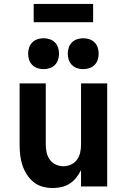

<svg xmlns="http://www.w3.org/2000/svg" viewBox="-20 -941 640 969"><path d="M246 8Q220 8 194.5 1Q169 -6 149 -22.5Q129 -39 115 -61Q101 -83 93 -107.5Q85 -132 82 -158Q79 -184 79 -210V-520H211V-210Q211 -190 215.5 -170.5Q220 -151 231.5 -135Q243 -119 261.5 -110.5Q280 -102 300 -102Q320 -102 338.5 -110.5Q357 -119 368.5 -135Q380 -151 384.5 -170.5Q389 -190 389 -210V-520H521V0H389V-83Q379 -62 365 -44.5Q351 -27 332 -14.5Q313 -2 290.5 3Q268 8 246 8ZM400 -592Q384 -592 369 -597Q354 -602 343 -613Q332 -624 327 -639Q322 -654 322 -670Q322 -686 327 -701Q332 -716 343 -727Q354 -738 369 -743Q384 -748 400 -748Q416 -748 431 -743Q446 -738 457 -727Q468 -716 473 -701Q478 -686 478 -670Q478 -654 473 -639Q468 -624 457 -613Q446 -602 431 -597Q416 -592 400 -592ZM200 -592Q184 -592 169 -597Q154 -602 143 -613Q132 -624 127 -639Q122 -654 122 -670Q122 -686 127 -701Q132 -716 143 -727Q154 -738 169 -743Q184 -748 200 -748Q216 -748 231 -743Q246 -738 257 -727Q268 -716 273 -701Q278 -686 278 -670Q278 -654 273 -639Q268 -624 257 -613Q246 -602 231 -597Q216 -592 200 -592ZM150 -829V-921H450V-829Z"/></svg>

Font: Iosevka Custom XBdEx
Style: Regular
Weight: 800
Width: 7
Monospace: yes
Designer: Belleve Invis
Foundry: Belleve Invis
Version: Version 11.2.4; ttfautohint (v1.8.4)